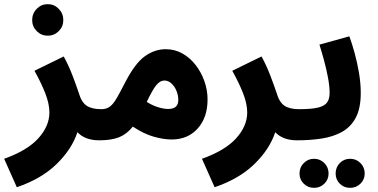

<svg xmlns="http://www.w3.org/2000/svg" viewBox="-56 -671 1820 925"><path d="M174 -499Q143 -499 121 -521Q99 -543 99 -574Q99 -606 121 -628.5Q143 -651 174 -651Q205 -651 227 -628.5Q249 -606 249 -574Q249 -543 227 -521Q205 -499 174 -499Z M25 231 -36 94Q76 54 129 -5Q182 -64 182 -129Q182 -171 162 -222Q142 -273 110 -330L251 -399Q276 -353 294.5 -304Q313 -255 323 -225Q336 -179 361 -162Q386 -145 432 -145Q471 -145 489 -123.5Q507 -102 507 -72Q507 -37 485 -16Q463 5 422 5Q354 5 317 -34Q290 48 216.5 119.5Q143 191 25 231Z M422 5 432 -145Q457 -145 473.5 -157.5Q490 -170 506.5 -198.5Q523 -227 547 -274Q595 -367 642.5 -400.5Q690 -434 742 -434Q786 -434 822.5 -413.5Q859 -393 886 -358.5Q913 -324 928.5 -280.5Q944 -237 944 -192Q944 -105 896.5 -52Q849 1 771 1Q732 1 684.5 -12.5Q637 -26 584 -61Q554 -24 517 -9.5Q480 5 422 5ZM737 -283Q714 -283 695.5 -259Q677 -235 651 -180Q680 -162 707 -154Q734 -146 754 -146Q803 -146 803 -189Q803 -211 794.5 -232.5Q786 -254 770.5 -268.5Q755 -283 737 -283Z M978 231 917 94Q1029 54 1082 -5Q1135 -64 1135 -129Q1135 -171 1115 -222Q1095 -273 1063 -330L1204 -399Q1229 -353 1247.5 -304Q1266 -255 1276 -225Q1289 -179 1314 -162Q1339 -145 1385 -145Q1424 -145 1442 -123.5Q1460 -102 1460 -72Q1460 -37 1438 -16Q1416 5 1375 5Q1307 5 1270 -34Q1243 48 1169.5 119.5Q1096 191 978 231Z M1631 234Q1601 234 1581 214Q1561 194 1561 165Q1561 135 1581 114.5Q1601 94 1631 94Q1660 94 1680.5 114.5Q1701 135 1701 165Q1701 194 1680.5 214Q1660 234 1631 234ZM1457 234Q1428 234 1407.5 214Q1387 194 1387 165Q1387 135 1407.5 114.5Q1428 94 1457 94Q1486 94 1506.5 114.5Q1527 135 1527 165Q1527 194 1506.5 214Q1486 234 1457 234Z M1375 5 1385 -145Q1444 -145 1475.5 -152.5Q1507 -160 1519.5 -177Q1532 -194 1532 -223Q1532 -255 1524.5 -295.5Q1517 -336 1505.5 -378.5Q1494 -421 1483 -456L1627 -496Q1640 -461 1652.5 -415.5Q1665 -370 1673.5 -320Q1682 -270 1682 -223Q1682 -149 1658 -104Q1634 -59 1591.5 -35.5Q1549 -12 1493.5 -3.5Q1438 5 1375 5Z"/></svg>

Font: Noto Sans Arabic SemCond ExtBd
Style: Regular
Weight: 800
Width: 4
Designer: Monotype Design Team, Nadine Chahine, Nizar Qandah and Khaled Hosny
Foundry: Monotype Imaging Inc.
Version: Version 2.012; ttfautohint (v1.8.4.7-5d5b)